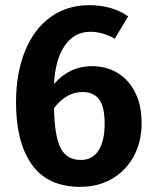

<svg xmlns="http://www.w3.org/2000/svg" viewBox="-20 -707 596 743"><path d="M528 -230Q528 -160 498.5 -104Q469 -48 415 -16Q361 16 291 16Q164 16 103 -70.5Q42 -157 42 -310Q42 -423 76.5 -508.5Q111 -594 175 -640.5Q239 -687 326 -687Q413 -687 476 -644L424 -557Q378 -584 329 -584Q268 -584 231 -531Q194 -478 189 -382Q249 -451 336 -451Q391 -451 434.5 -425Q478 -399 503 -349.5Q528 -300 528 -230ZM385 -228Q385 -294 363.5 -322.5Q342 -351 299 -351Q238 -351 189 -289Q191 -181 214.5 -134.5Q238 -88 292 -88Q338 -88 361.5 -125Q385 -162 385 -228Z"/></svg>

Font: Wolseley Sans SemiBold
Style: Regular
Weight: 600
Designer: Carrois Corporate & Edenspiekermann AG
Foundry: Carrois Corporate GbR & Edenspiekermann AG
Version: Version 4.202